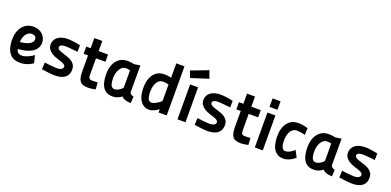

<svg xmlns="http://www.w3.org/2000/svg" viewBox="-1 -1667 5252 2579"><g transform="rotate(20 2625.5 -377.5)"><path d="M437 -49Q427 -41 409 -30.5Q391 -20 367.5 -11Q344 -2 316 4Q288 10 257 10Q171 10 124.5 -32Q78 -74 61 -148Q56 -173 53 -200.5Q50 -228 51 -255Q52 -319 70 -367Q88 -415 117.5 -446.5Q147 -478 183.5 -493.5Q220 -509 259 -509Q334 -509 381 -472Q428 -435 441 -380Q449 -348 442.5 -313.5Q436 -279 411 -247Q389 -220 357 -202.5Q325 -185 290 -175Q255 -165 222 -160.5Q189 -156 166 -155Q168 -142 173 -130Q178 -118 187.5 -109Q197 -100 211.5 -94.5Q226 -89 248 -89Q269 -89 292 -96Q315 -103 337.5 -113Q360 -123 379.5 -135Q399 -147 411 -157ZM272 -410Q252 -410 232.5 -399.5Q213 -389 197.5 -369Q182 -349 171.5 -319.5Q161 -290 160 -251Q190 -254 224.5 -261.5Q259 -269 287 -283Q315 -297 330 -319Q345 -341 338 -373Q330 -410 272 -410Z M932 -393Q897 -396 864 -400Q835 -403 805 -405.5Q775 -408 753 -408Q717 -408 696 -396.5Q675 -385 675 -365Q675 -343 701.5 -329Q728 -315 776 -301Q809 -291 840 -279.5Q871 -268 895 -250Q919 -232 933.5 -206Q948 -180 948 -142Q948 -111 938 -83.5Q928 -56 905 -35Q882 -14 844.5 -2Q807 10 751 10Q727 10 694.5 7Q662 4 633 0Q599 -4 564 -10L569 -108Q605 -103 639 -99Q668 -96 699 -93.5Q730 -91 751 -91Q787 -91 810 -105Q833 -119 833 -142Q833 -155 824 -164.5Q815 -174 800 -182Q785 -190 764.5 -196.5Q744 -203 721 -210Q697 -217 668.5 -229Q640 -241 615.5 -259.5Q591 -278 575 -303.5Q559 -329 559 -364Q559 -393 570.5 -419.5Q582 -446 606 -466.5Q630 -487 667.5 -499Q705 -511 758 -511Q779 -511 804 -508.5Q829 -506 853.5 -502Q878 -498 899 -494Q920 -490 934 -486Z M1196 -396V-192Q1196 -166 1197 -148Q1198 -130 1203 -118.5Q1208 -107 1218.5 -102Q1229 -97 1248 -97Q1259 -97 1272.5 -97Q1286 -97 1299 -98Q1314 -99 1329 -100L1334 -2Q1314 2 1296 5Q1280 8 1262.5 10Q1245 12 1232 12Q1189 12 1160 3Q1131 -6 1114 -28Q1097 -50 1089.5 -86Q1082 -122 1082 -176V-396H1019V-499H1082V-644H1196V-499H1331V-396Z M1789 -129Q1793 -111 1808 -100Q1823 -89 1846 -85Q1844 -61 1843 -37Q1842 -13 1840 10Q1788 8 1756 -3Q1724 -14 1707 -37Q1686 -19 1652 -4.5Q1618 10 1578 10Q1507 10 1466 -27Q1425 -64 1410 -128Q1394 -198 1397 -266Q1400 -334 1424 -388Q1448 -442 1494 -475.5Q1540 -509 1610 -509Q1638 -509 1660.5 -505.5Q1683 -502 1701 -497L1789 -510ZM1569 -91Q1586 -91 1603.5 -97Q1621 -103 1636.5 -112.5Q1652 -122 1663.5 -133Q1675 -144 1681 -153V-277Q1682 -309 1681 -339.5Q1680 -370 1680 -403H1672Q1661 -405 1648.5 -407Q1636 -409 1624 -409Q1587 -409 1561 -385.5Q1535 -362 1520 -324.5Q1505 -287 1502.5 -240Q1500 -193 1511 -145Q1516 -121 1531 -106Q1546 -91 1569 -91Z M2351 0H2234L2233 -48Q2223 -37 2206.5 -26.5Q2190 -16 2172 -8Q2154 0 2135.5 5Q2117 10 2103 10Q2064 10 2034.5 -4.5Q2005 -19 1984.5 -43.5Q1964 -68 1951.5 -101Q1939 -134 1934 -171Q1925 -231 1931 -291.5Q1937 -352 1960.5 -400Q1984 -448 2027.5 -478.5Q2071 -509 2139 -509Q2159 -509 2183 -505.5Q2207 -502 2233 -496V-701H2350ZM2098 -91Q2114 -91 2134.5 -99Q2155 -107 2174.5 -118.5Q2194 -130 2210 -143Q2226 -156 2232 -165V-399Q2211 -404 2187.5 -407Q2164 -410 2153 -410Q2115 -410 2090 -387.5Q2065 -365 2051 -330Q2037 -295 2034 -250.5Q2031 -206 2038 -163Q2041 -136 2055.5 -113.5Q2070 -91 2098 -91Z M2682 -767 2721 -659 2473 -579 2438 -674ZM2504 -499H2618L2619 0H2505Z M3115 -393Q3080 -396 3047 -400Q3018 -403 2988 -405.5Q2958 -408 2936 -408Q2900 -408 2879 -396.5Q2858 -385 2858 -365Q2858 -343 2884.5 -329Q2911 -315 2959 -301Q2992 -291 3023 -279.5Q3054 -268 3078 -250Q3102 -232 3116.5 -206Q3131 -180 3131 -142Q3131 -111 3121 -83.5Q3111 -56 3088 -35Q3065 -14 3027.5 -2Q2990 10 2934 10Q2910 10 2877.5 7Q2845 4 2816 0Q2782 -4 2747 -10L2752 -108Q2788 -103 2822 -99Q2851 -96 2882 -93.5Q2913 -91 2934 -91Q2970 -91 2993 -105Q3016 -119 3016 -142Q3016 -155 3007 -164.5Q2998 -174 2983 -182Q2968 -190 2947.5 -196.5Q2927 -203 2904 -210Q2880 -217 2851.5 -229Q2823 -241 2798.5 -259.5Q2774 -278 2758 -303.5Q2742 -329 2742 -364Q2742 -393 2753.5 -419.5Q2765 -446 2789 -466.5Q2813 -487 2850.5 -499Q2888 -511 2941 -511Q2962 -511 2987 -508.5Q3012 -506 3036.5 -502Q3061 -498 3082 -494Q3103 -490 3117 -486Z M3379 -396V-192Q3379 -166 3380 -148Q3381 -130 3386 -118.5Q3391 -107 3401.5 -102Q3412 -97 3431 -97Q3442 -97 3455.5 -97Q3469 -97 3482 -98Q3497 -99 3512 -100L3517 -2Q3497 2 3479 5Q3463 8 3445.5 10Q3428 12 3415 12Q3372 12 3343 3Q3314 -6 3297 -28Q3280 -50 3272.5 -86Q3265 -122 3265 -176V-396H3202V-499H3265V-644H3379V-499H3514V-396Z M3609 -499H3723L3724 0H3610ZM3609 -701H3723V-580H3609Z M4185 -65Q4172 -50 4152.5 -36.5Q4133 -23 4110.5 -12.5Q4088 -2 4064 4Q4040 10 4018 10Q3976 10 3946 -4.5Q3916 -19 3895.5 -43.5Q3875 -68 3863 -101Q3851 -134 3846 -171Q3837 -231 3843 -291.5Q3849 -352 3872.5 -400Q3896 -448 3939.5 -478.5Q3983 -509 4051 -509Q4080 -509 4117.5 -503Q4155 -497 4187 -486L4184 -388Q4179 -391 4163.5 -394.5Q4148 -398 4129.5 -400.5Q4111 -403 4093 -405Q4075 -407 4066 -407Q4028 -407 4003 -385.5Q3978 -364 3964 -329.5Q3950 -295 3947 -251.5Q3944 -208 3950 -165Q3954 -138 3968.5 -115.5Q3983 -93 4011 -93Q4027 -93 4046.5 -99.5Q4066 -106 4083.5 -116Q4101 -126 4115 -137.5Q4129 -149 4135 -158Z M4665 -129Q4669 -111 4684 -100Q4699 -89 4722 -85Q4720 -61 4719 -37Q4718 -13 4716 10Q4664 8 4632 -3Q4600 -14 4583 -37Q4562 -19 4528 -4.5Q4494 10 4454 10Q4383 10 4342 -27Q4301 -64 4286 -128Q4270 -198 4273 -266Q4276 -334 4300 -388Q4324 -442 4370 -475.5Q4416 -509 4486 -509Q4514 -509 4536.5 -505.5Q4559 -502 4577 -497L4665 -510ZM4445 -91Q4462 -91 4479.5 -97Q4497 -103 4512.5 -112.5Q4528 -122 4539.5 -133Q4551 -144 4557 -153V-277Q4558 -309 4557 -339.5Q4556 -370 4556 -403H4548Q4537 -405 4524.5 -407Q4512 -409 4500 -409Q4463 -409 4437 -385.5Q4411 -362 4396 -324.5Q4381 -287 4378.5 -240Q4376 -193 4387 -145Q4392 -121 4407 -106Q4422 -91 4445 -91Z M5182 -393Q5147 -396 5114 -400Q5085 -403 5055 -405.5Q5025 -408 5003 -408Q4967 -408 4946 -396.5Q4925 -385 4925 -365Q4925 -343 4951.5 -329Q4978 -315 5026 -301Q5059 -291 5090 -279.5Q5121 -268 5145 -250Q5169 -232 5183.5 -206Q5198 -180 5198 -142Q5198 -111 5188 -83.5Q5178 -56 5155 -35Q5132 -14 5094.5 -2Q5057 10 5001 10Q4977 10 4944.5 7Q4912 4 4883 0Q4849 -4 4814 -10L4819 -108Q4855 -103 4889 -99Q4918 -96 4949 -93.5Q4980 -91 5001 -91Q5037 -91 5060 -105Q5083 -119 5083 -142Q5083 -155 5074 -164.5Q5065 -174 5050 -182Q5035 -190 5014.5 -196.5Q4994 -203 4971 -210Q4947 -217 4918.5 -229Q4890 -241 4865.5 -259.5Q4841 -278 4825 -303.5Q4809 -329 4809 -364Q4809 -393 4820.5 -419.5Q4832 -446 4856 -466.5Q4880 -487 4917.5 -499Q4955 -511 5008 -511Q5029 -511 5054 -508.5Q5079 -506 5103.5 -502Q5128 -498 5149 -494Q5170 -490 5184 -486Z"/></g></svg>

Font: Panefresco 800wt
Style: Regular
Weight: 800
Designer: Campivisivi
Foundry: Campivisivi & Chank Co
Version: Version 1.001